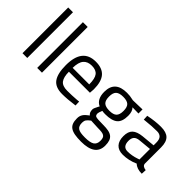

<svg xmlns="http://www.w3.org/2000/svg" viewBox="-75 -1307 2132 2132"><g transform="rotate(45 991.0 -241.5)"><path d="M153 0V-718H78V0Z M384 0V-718H309V0Z M874 -62 903 -65 905 -6Q848 2 799.5 6Q751 10 710 10Q602 10 557 -52.5Q512 -115 512 -247Q512 -510 721 -510Q823 -510 872.5 -453.5Q922 -397 922 -276L918 -219H588Q588 -135 618 -95.5Q648 -56 723 -56Q798 -56 874 -62ZM587 -279H847Q847 -371 817.5 -409Q788 -447 722 -447Q655 -447 621.5 -407Q588 -367 587 -279Z M1232 235Q1172 235 1131 227.5Q1090 220 1064.5 202.5Q1039 185 1028 156Q1017 127 1017 84Q1017 63 1021.5 47.5Q1026 32 1035.5 17.5Q1045 3 1060 -10.5Q1075 -24 1096 -40Q1068 -59 1068 -109Q1068 -126 1093 -172L1102 -188Q1023 -224 1023 -339Q1023 -510 1210 -510Q1260 -510 1299 -500L1314 -497L1462 -501V-437L1367 -439Q1400 -406 1400 -339Q1400 -245 1353.5 -207.5Q1307 -170 1207 -170Q1178 -170 1158 -174Q1140 -131 1140 -117Q1140 -86 1159 -79Q1180 -71 1274 -71Q1322 -71 1356 -64.5Q1390 -58 1412 -41Q1434 -24 1444 4.5Q1454 33 1454 76Q1454 235 1232 235ZM1098 -339Q1098 -279 1124.5 -254.5Q1151 -230 1212 -230Q1273 -230 1299 -255Q1325 -280 1325 -340Q1325 -400 1299 -424.5Q1273 -449 1212 -449Q1151 -449 1124.5 -424Q1098 -399 1098 -339ZM1091 78Q1091 105 1098 123Q1105 141 1121 152Q1137 163 1163.5 167.5Q1190 172 1230 172Q1310 172 1344 150Q1378 128 1378 76Q1378 51 1372.5 35Q1367 19 1353 10Q1339 1 1315 -2Q1291 -5 1255 -5L1147 -10Q1114 14 1102.5 32Q1091 50 1091 78Z M1906 -349V-93Q1909 -56 1964 -49L1961 10Q1882 10 1842 -30Q1753 10 1662 10Q1593 10 1557 -29Q1521 -68 1521 -141Q1521 -214 1558 -248.5Q1595 -283 1674 -291L1831 -306V-349Q1831 -400 1809 -422Q1787 -444 1749 -444Q1709 -444 1667.5 -441.5Q1626 -439 1583 -434L1552 -431L1549 -488Q1656 -510 1744 -510Q1829 -510 1867.5 -471.5Q1906 -433 1906 -349ZM1598 -145Q1598 -53 1674 -53Q1741 -53 1808 -76L1831 -84V-249L1683 -235Q1638 -231 1618 -209Q1598 -187 1598 -145Z"/></g></svg>

Font: Sunflower Light
Style: Regular
Weight: 300
Designer: JIKJI
Foundry: JIKJI
Version: Version 1.00